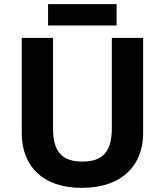

<svg xmlns="http://www.w3.org/2000/svg" viewBox="-20 -897 796 927"><path d="M543 -877H212V-774H543ZM671 -252V-714H520V-278C520 -167 478 -117 379 -117C284 -117 236 -159 236 -277V-714H85V-254C85 -95 186 10 375 10C574 10 671 -104 671 -252Z"/></svg>

Font: Noto Sans Adlam
Style: Bold
Weight: 700
Designer: Mark Jamra, Neil Patel
Foundry: JamraPatel LLC
Version: Version 3.001